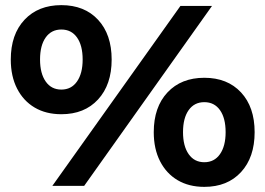

<svg xmlns="http://www.w3.org/2000/svg" viewBox="-20 -724 1034 748"><path d="M219 -704Q309 -704 362 -647Q415 -590 415 -492Q415 -394 362 -336.5Q309 -279 219 -279Q159 -279 115 -305Q71 -331 46.5 -379Q22 -427 22 -492Q22 -590 75.5 -647Q129 -704 219 -704ZM219 -609Q180 -609 158 -578Q136 -547 136 -492Q136 -438 158 -406.5Q180 -375 219 -375Q258 -375 280 -406.5Q302 -438 302 -492Q302 -547 280 -578Q258 -609 219 -609ZM683 -701H806L308 0H184ZM776 -421Q866 -421 919 -364Q972 -307 972 -209Q972 -111 919 -53.5Q866 4 776 4Q716 4 672 -22Q628 -48 603.5 -96Q579 -144 579 -209Q579 -307 632.5 -364Q686 -421 776 -421ZM776 -326Q737 -326 715 -295Q693 -264 693 -209Q693 -155 715 -123.5Q737 -92 776 -92Q815 -92 837 -123.5Q859 -155 859 -209Q859 -264 837 -295Q815 -326 776 -326Z"/></svg>

Font: Alexandria
Style: Bold
Weight: 700
Designer: Mohamed Gaber
Foundry: Kief Type Foundry
Version: Version 5.100